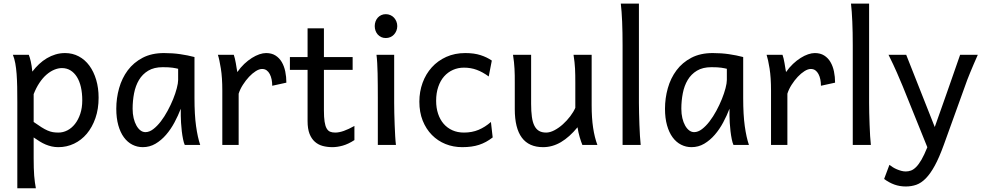

<svg xmlns="http://www.w3.org/2000/svg" viewBox="-20 -801 5433 1061"><path d="M166 -127Q190.9 -109.4 209.2 -97.9Q227.5 -86.4 242.7 -79.8Q257.8 -73.2 271.7 -70.8Q285.6 -68.4 302.7 -68.4Q328.6 -68.4 352.3 -80.6Q376 -92.8 394.3 -116Q412.6 -139.2 423.6 -172.1Q434.6 -205.1 434.6 -246.6Q434.6 -287.1 427 -320.1Q419.4 -353 404.8 -376.2Q390.1 -399.4 369.4 -412.1Q348.6 -424.8 322.3 -424.8Q301.3 -424.8 279.3 -415.5Q257.3 -406.2 236.6 -388.2Q215.8 -370.1 197.8 -343Q179.7 -315.9 166 -280.8ZM139.2 -498Q144.5 -485.4 149.9 -462.2Q155.3 -439 158.7 -405.3Q175.8 -427.7 196 -446.8Q216.3 -465.8 239 -479.2Q261.7 -492.7 286.9 -500.2Q312 -507.8 339.4 -507.8Q380.9 -507.8 415.3 -489.5Q449.7 -471.2 473.9 -438.2Q498 -405.3 511.5 -360.1Q524.9 -314.9 524.9 -261.2Q524.9 -198.7 507.3 -148.2Q489.7 -97.7 459.7 -62Q429.7 -26.4 389.2 -7.1Q348.6 12.2 302.7 12.2Q283.2 12.2 265.9 8.3Q248.5 4.4 232.2 -2.4Q215.8 -9.3 199.7 -19.3Q183.6 -29.3 166 -41.5V73.2Q166 102.5 166.7 126.2Q167.5 149.9 168.9 169.9Q170.4 189.9 172.9 206.8Q175.3 223.6 178.2 239.3H75.7V-236.8Q75.7 -282.2 75 -321Q74.2 -359.9 71.8 -392.3Q69.3 -424.8 64.5 -451.2Q59.6 -477.5 51.3 -498Z M964.4 -420.9Q958.5 -422.4 951.2 -423.8Q943.8 -425.3 933.8 -426.8Q923.8 -428.2 910.4 -429Q897 -429.7 878.9 -429.7Q831.1 -429.7 799.1 -410.4Q767.1 -391.1 748 -359.1Q729 -327.1 720.9 -285.6Q712.9 -244.1 712.9 -200.2Q712.9 -171.9 718.5 -148.2Q724.1 -124.5 733.9 -107.2Q743.7 -89.8 756.3 -80.3Q769 -70.8 783.7 -70.8Q805.2 -70.8 826.9 -87.4Q848.6 -104 868.7 -130.1Q888.7 -156.2 906.2 -188.7Q923.8 -221.2 936.8 -253.2Q949.7 -285.2 957 -313.5Q964.4 -341.8 964.4 -358.9ZM1001 0Q995.6 -11.7 991.5 -32.2Q987.3 -52.7 984.6 -75.9Q981.9 -99.1 980.5 -122.1Q979 -145 979 -161.1V-200.2Q964.4 -162.1 944.1 -124.3Q923.8 -86.4 897.7 -56.2Q871.6 -25.9 839.4 -6.8Q807.1 12.2 769 12.2Q738.3 12.2 711.4 -1.5Q684.6 -15.1 664.8 -42Q645 -68.8 633.8 -108.6Q622.6 -148.4 622.6 -200.2Q622.6 -258.3 638.2 -313.7Q653.8 -369.1 686 -412.4Q718.3 -455.6 768.1 -481.7Q817.9 -507.8 886.2 -507.8Q933.6 -507.8 975.6 -501.7Q1017.6 -495.6 1054.7 -485.8V-258.8Q1054.7 -166.5 1063.5 -103.8Q1072.3 -41 1086.4 0Z M1208.5 0V-300.3Q1208.5 -372.6 1200.4 -422.6Q1192.4 -472.7 1184.1 -498H1272Q1274.9 -490.2 1277.8 -477.8Q1280.8 -465.3 1283.2 -451.7Q1285.6 -438 1287.6 -424.8L1291.5 -402.8Q1309.1 -428.2 1329.8 -447.8Q1350.6 -467.3 1371.8 -480.7Q1393.1 -494.1 1413.3 -501Q1433.6 -507.8 1450.2 -507.8Q1481 -507.8 1502.2 -494.4Q1523.4 -481 1536.9 -458.3Q1550.3 -435.5 1556.4 -406Q1562.5 -376.5 1562.5 -344.2L1484.4 -327.1Q1484.4 -345.2 1481 -362.1Q1477.5 -378.9 1470.7 -391.8Q1463.9 -404.8 1453.4 -412.4Q1442.9 -419.9 1428.2 -419.9Q1412.6 -419.9 1393.6 -408Q1374.5 -396 1356.2 -376.5Q1337.9 -356.9 1322.3 -332.5Q1306.6 -308.1 1298.8 -283.2V0Z M1582 -485.8H1679.7V-644.5H1770V-485.8H1928.7V-415H1770V-190.4Q1770 -152.8 1773.7 -128.9Q1777.3 -105 1784.9 -91.6Q1792.5 -78.1 1804.2 -73.2Q1815.9 -68.4 1832.5 -68.4Q1853.5 -68.4 1879.9 -77.6Q1906.2 -86.9 1938.5 -105V-26.9Q1904.8 -4.9 1874 3.7Q1843.3 12.2 1817.4 12.2Q1788.6 12.2 1763.7 5.6Q1738.8 -1 1720 -17.6Q1701.2 -34.2 1690.4 -61.8Q1679.7 -89.4 1679.7 -131.8V-415H1582Z M2050.8 -656.7Q2050.8 -670.4 2055.2 -682.4Q2059.6 -694.3 2067.6 -703.4Q2075.7 -712.4 2086.9 -717.5Q2098.1 -722.7 2111.8 -722.7Q2125.5 -722.7 2137.2 -717.5Q2148.9 -712.4 2157.2 -703.4Q2165.5 -694.3 2170.4 -682.4Q2175.3 -670.4 2175.3 -656.7Q2175.3 -643.1 2170.4 -631.1Q2165.5 -619.1 2157.2 -610.1Q2148.9 -601.1 2137.2 -595.9Q2125.5 -590.8 2111.8 -590.8Q2098.1 -590.8 2086.9 -595.9Q2075.7 -601.1 2067.6 -610.1Q2059.6 -619.1 2055.2 -631.1Q2050.8 -643.1 2050.8 -656.7ZM2158.2 -231.9Q2158.2 -208.5 2158.9 -176.5Q2159.7 -144.5 2160.9 -111.8Q2162.1 -79.1 2163.8 -49.3Q2165.5 -19.5 2168 0H2067.9V-258.8Q2067.9 -294.4 2067.6 -329.1Q2067.4 -363.8 2066.7 -394.8Q2065.9 -425.8 2064.5 -452.4Q2063 -479 2060.5 -498H2158.2Z M2702.6 -41.5Q2684.1 -27.3 2665.8 -17.3Q2647.5 -7.3 2627.4 -0.7Q2607.4 5.9 2584.5 9Q2561.5 12.2 2534.2 12.2Q2484.9 12.2 2441.9 -5.1Q2398.9 -22.5 2366.7 -55.2Q2334.5 -87.9 2315.9 -134.3Q2297.4 -180.7 2297.4 -239.3Q2297.4 -294.4 2315.2 -343.3Q2333 -392.1 2366 -428.7Q2398.9 -465.3 2446 -486.6Q2493.2 -507.8 2551.3 -507.8Q2600.1 -507.8 2635.5 -496.3Q2670.9 -484.9 2697.8 -466.3L2680.7 -378.4Q2647.5 -402.8 2614.7 -415Q2582 -427.2 2543.9 -427.2Q2511.2 -427.2 2483.2 -414.8Q2455.1 -402.3 2434.3 -378.9Q2413.6 -355.5 2401.9 -321.3Q2390.1 -287.1 2390.1 -244.1Q2390.1 -204.6 2400.9 -172.4Q2411.6 -140.1 2431.6 -116.9Q2451.7 -93.8 2480 -81.1Q2508.3 -68.4 2543.9 -68.4Q2588.4 -68.4 2624.5 -83.5Q2660.6 -98.6 2692.9 -127Z M3198.2 0Q3194.8 -8.3 3190.9 -19.5Q3187 -30.8 3183.3 -43.5Q3179.7 -56.2 3176.5 -70.1Q3173.3 -84 3171.4 -97.7Q3127 -43.5 3079.8 -15.6Q3032.7 12.2 2981 12.2Q2824.7 12.2 2824.7 -197.8V-341.8Q2824.7 -365.2 2824.5 -384.3Q2824.2 -403.3 2823.2 -421.1Q2822.3 -439 2820.3 -457.5Q2818.4 -476.1 2814.9 -498H2915V-227.1Q2915 -185.5 2919.2 -155.5Q2923.3 -125.5 2933.1 -106.2Q2942.9 -86.9 2958.7 -77.6Q2974.6 -68.4 2998 -68.4Q3019.5 -68.4 3043.9 -81.3Q3068.4 -94.2 3090.6 -114.3Q3112.8 -134.3 3131.1 -158.4Q3149.4 -182.6 3159.2 -205.1V-341.8Q3159.2 -365.7 3158.9 -385Q3158.7 -404.3 3157.7 -421.9Q3156.7 -439.5 3154.8 -457.5Q3152.8 -475.6 3149.4 -498H3249.5V-219.7Q3249.5 -148.4 3257.6 -95Q3265.6 -41.5 3281.2 0Z M3510.7 -231.9Q3510.7 -208.5 3511.5 -176.8Q3512.2 -145 3513.4 -112.3Q3514.6 -79.6 3516.4 -49.8Q3518.1 -20 3520.5 0H3420.4V-551.8Q3420.4 -623 3418 -680.9Q3415.5 -738.8 3410.6 -781.2H3510.7Z M3996.6 -420.9Q3990.7 -422.4 3983.4 -423.8Q3976.1 -425.3 3966.1 -426.8Q3956.1 -428.2 3942.6 -429Q3929.2 -429.7 3911.1 -429.7Q3863.3 -429.7 3831.3 -410.4Q3799.3 -391.1 3780.3 -359.1Q3761.2 -327.1 3753.2 -285.6Q3745.1 -244.1 3745.1 -200.2Q3745.1 -171.9 3750.7 -148.2Q3756.3 -124.5 3766.1 -107.2Q3775.9 -89.8 3788.6 -80.3Q3801.3 -70.8 3815.9 -70.8Q3837.4 -70.8 3859.1 -87.4Q3880.9 -104 3900.9 -130.1Q3920.9 -156.2 3938.5 -188.7Q3956.1 -221.2 3969 -253.2Q3981.9 -285.2 3989.3 -313.5Q3996.6 -341.8 3996.6 -358.9ZM4033.2 0Q4027.8 -11.7 4023.7 -32.2Q4019.5 -52.7 4016.8 -75.9Q4014.2 -99.1 4012.7 -122.1Q4011.2 -145 4011.2 -161.1V-200.2Q3996.6 -162.1 3976.3 -124.3Q3956.1 -86.4 3929.9 -56.2Q3903.8 -25.9 3871.6 -6.8Q3839.4 12.2 3801.3 12.2Q3770.5 12.2 3743.7 -1.5Q3716.8 -15.1 3697 -42Q3677.2 -68.8 3666 -108.6Q3654.8 -148.4 3654.8 -200.2Q3654.8 -258.3 3670.4 -313.7Q3686 -369.1 3718.3 -412.4Q3750.5 -455.6 3800.3 -481.7Q3850.1 -507.8 3918.5 -507.8Q3965.8 -507.8 4007.8 -501.7Q4049.8 -495.6 4086.9 -485.8V-258.8Q4086.9 -166.5 4095.7 -103.8Q4104.5 -41 4118.7 0Z M4240.7 0V-300.3Q4240.7 -372.6 4232.7 -422.6Q4224.6 -472.7 4216.3 -498H4304.2Q4307.1 -490.2 4310.1 -477.8Q4313 -465.3 4315.4 -451.7Q4317.9 -438 4319.8 -424.8L4323.7 -402.8Q4341.3 -428.2 4362.1 -447.8Q4382.8 -467.3 4404.1 -480.7Q4425.3 -494.1 4445.6 -501Q4465.8 -507.8 4482.4 -507.8Q4513.2 -507.8 4534.4 -494.4Q4555.7 -481 4569.1 -458.3Q4582.5 -435.5 4588.6 -406Q4594.7 -376.5 4594.7 -344.2L4516.6 -327.1Q4516.6 -345.2 4513.2 -362.1Q4509.8 -378.9 4502.9 -391.8Q4496.1 -404.8 4485.6 -412.4Q4475.1 -419.9 4460.4 -419.9Q4444.8 -419.9 4425.8 -408Q4406.7 -396 4388.4 -376.5Q4370.1 -356.9 4354.5 -332.5Q4338.9 -308.1 4331.1 -283.2V0Z M4782.7 -231.9Q4782.7 -208.5 4783.4 -176.8Q4784.2 -145 4785.4 -112.3Q4786.6 -79.6 4788.3 -49.8Q4790 -20 4792.5 0H4692.4V-551.8Q4692.4 -623 4689.9 -680.9Q4687.5 -738.8 4682.6 -781.2H4782.7Z M5195.3 0Q5169.9 70.3 5145.5 114.7Q5121.1 159.2 5095.9 184.8Q5070.8 210.4 5043.7 220Q5016.6 229.5 4985.4 229.5Q4951.7 229.5 4922.1 218.8Q4892.6 208 4865.7 188L4895 109.9Q4902.8 116.2 4913.3 122.8Q4923.8 129.4 4935.8 134.5Q4947.8 139.6 4960.4 143.1Q4973.1 146.5 4985.4 146.5Q5000 146.5 5014.2 141.4Q5028.3 136.2 5042.7 121.8Q5057.1 107.4 5072.3 81.3Q5087.4 55.2 5104.5 12.7L4968.3 -324.7Q4954.6 -357.9 4936.5 -399.4Q4918.5 -440.9 4890.1 -498H4987.8L5145.5 -99.1Q5154.8 -125.5 5165.8 -156.5Q5176.8 -187.5 5188.5 -220.5Q5200.2 -253.4 5211.9 -286.9Q5223.6 -320.3 5234.4 -351.1Q5259.8 -423.3 5285.6 -498H5383.3Q5370.6 -469.7 5360.4 -445.6Q5350.1 -421.4 5341.3 -400.1Q5332.5 -378.9 5325.4 -360.4Q5318.4 -341.8 5312.5 -324.7Z"/></svg>

Font: Andika New Basic
Style: Regular
Weight: 400
Designer: Victor Gaultney, Annie Olsen, Julie Remington, Don Collingsworth, Eric Hays
Foundry: SIL International
Version: Version 5.500; ttfautohint (v1.8.3)